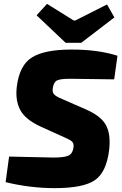

<svg xmlns="http://www.w3.org/2000/svg" viewBox="-20 -959 631 992"><path d="M571 -869 400 -738H319L169 -880L223 -939L361 -853H369L533 -936ZM318 -247 190 -305Q111 -341 84.5 -391Q58 -441 67 -513Q81 -623 146 -663Q211 -703 350 -703Q487 -703 587 -671L570 -549Q390 -552 341 -552Q294 -552 276 -544Q258 -536 253 -506Q249 -484 258.5 -472.5Q268 -461 302 -447L421 -395Q502 -360 527.5 -312.5Q553 -265 544 -185Q530 -69 470 -28Q410 13 264 13Q135 13 9 -18L27 -150Q229 -145 255 -145Q311 -145 332.5 -154.5Q354 -164 359 -193Q363 -215 354.5 -225Q346 -235 318 -247Z"/></svg>

Font: Ezarion Extra Bold
Style: Italic
Weight: 800
Italic angle: -8°
Designer: Natanael Gama
Version: Version 1.001;PS 001.001;hotconv 1.0.70;makeotf.lib2.5.58329